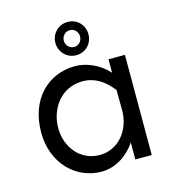

<svg xmlns="http://www.w3.org/2000/svg" viewBox="-108 -799 822 904"><g transform="rotate(-15 303.5 -346.5)"><path d="M298.8 -419.9C358.4 -419.9 403.3 -389.6 443.4 -338.9L444.3 -245.1V-240.2C444.3 -141.6 378.9 -63.5 289.1 -63.5C194.3 -63.5 131.8 -142.6 131.8 -236.3C131.8 -331.1 194.3 -419.9 298.8 -419.9ZM303.7 -668C326.2 -668 342.8 -649.4 342.8 -627C342.8 -604.5 326.2 -585.9 303.7 -585.9C281.2 -585.9 263.7 -604.5 263.7 -627C263.7 -649.4 281.2 -668 303.7 -668ZM284.2 -498C150.4 -498 48.8 -398.4 48.8 -236.3C48.8 -87.9 151.4 14.6 276.4 14.6C350.6 14.6 410.2 -31.2 444.3 -83V0H524.4V-488.3H444.3V-422.9C402.3 -469.7 339.8 -498 284.2 -498ZM303.7 -708C256.8 -708 222.7 -670.9 222.7 -627C222.7 -583 256.8 -545.9 303.7 -545.9C350.6 -545.9 383.8 -583 383.8 -627C383.8 -670.9 350.6 -708 303.7 -708Z"/></g></svg>

Font: Sen-gleads
Style: Regular
Weight: 400
Designer: Kosal Sen, Philatype
Foundry: Philatype
Version: Version 1.004; ttfautohint (v1.8.3)